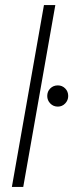

<svg xmlns="http://www.w3.org/2000/svg" viewBox="-20 -740 290 760"><path d="M27 0 154 -720H199L72 0ZM209 -318Q191 -318 179 -330.5Q167 -343 167 -360Q167 -378 179 -390Q191 -402 209 -402Q226 -402 238 -390Q250 -378 250 -360Q250 -343 238 -330.5Q226 -318 209 -318Z"/></svg>

Font: DM Sans 20pt ExtraLight
Style: Italic
Weight: 250
Italic angle: -10°
Version: Version 4.004;gftools[0.9.30]